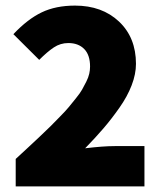

<svg xmlns="http://www.w3.org/2000/svg" viewBox="-20 -666 580 686"><path d="M27.8 -543.9Q78.6 -597.7 128.9 -621.8Q179.2 -646 248 -646Q344.7 -646 405.3 -588.9Q465.8 -531.7 465.8 -438Q465.8 -401.4 450.4 -361.3Q435.1 -321.3 406.5 -280.8Q377.9 -240.2 349.6 -207.3Q321.3 -174.3 284.2 -136.2Q348.6 -144 390.1 -144H496.1V0H36.1V-98.1Q67.4 -127 80.6 -139.2Q93.8 -151.4 120.8 -176.8Q147.9 -202.1 160.2 -214.6Q172.4 -227.1 193.8 -248.8Q215.3 -270.5 225.6 -283.2Q235.8 -295.9 251 -314.5Q266.1 -333 273.2 -345.7Q280.3 -358.4 288.1 -373.8Q295.9 -389.2 298.8 -402.3Q301.8 -415.5 301.8 -428.2Q301.8 -469.7 280.8 -491Q259.8 -512.2 224.1 -512.2Q195.8 -512.2 172.4 -496.6Q148.9 -481 120.1 -452.1Z"/></svg>

Font: Source Sans Pro Black
Style: Regular
Weight: 900
Designer: Paul D. Hunt
Foundry: Adobe Systems Incorporated
Version: Version 2.020;PS 2.0;hotconv 1.0.86;makeotf.lib2.5.63406